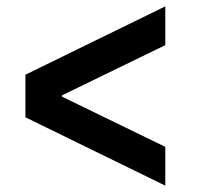

<svg xmlns="http://www.w3.org/2000/svg" viewBox="-20 -612 620 604"><path d="M60 -243 500 -28V-150L175 -308V-312L500 -470V-592L60 -377Z"/></svg>

Font: CommitMono-dimboump
Style: Bold
Weight: 700
Monospace: yes
Designer: Eigil Nikolajsen
Foundry: Eigil Nikolajsen
Version: Version 1.143